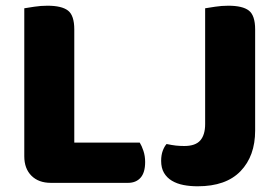

<svg xmlns="http://www.w3.org/2000/svg" viewBox="-20 -637 975 672"><path d="M158 3Q115 3 90 -22Q65 -47 65 -90V-608Q77 -610 100 -613.5Q123 -617 146 -617Q196 -617 218 -600Q240 -583 240 -534V-138H469Q476 -127 482 -109Q488 -91 488 -70Q488 -33 472 -15Q456 3 428 3ZM873 -180Q873 -91 822 -38Q771 15 672 15Q645 15 622 10.5Q599 6 581.5 -4.5Q564 -15 554 -32Q544 -49 544 -74Q544 -94 549.5 -109Q555 -124 563 -133Q582 -129 595.5 -127.5Q609 -126 625 -126Q664 -126 681 -145.5Q698 -165 698 -203V-608Q710 -610 733 -613.5Q756 -617 779 -617Q829 -617 851 -600Q873 -583 873 -534Z"/></svg>

Font: Baloo 2 ExtraBold
Style: Regular
Weight: 800
Designer: Sarang Kulkarni and Ek Type
Foundry: Ek Type
Version: Version 1.640;hotconv 1.0.111;makeotfexe 2.5.65597; ttfautoh